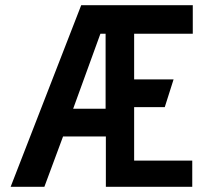

<svg xmlns="http://www.w3.org/2000/svg" viewBox="-20 -720 784 740"><path d="M388 0H721V-101H497V-307H615L649 -414H497V-590H723V-700H293L21 0H151L223 -194H388ZM262 -301 367 -590H387V-301Z"/></svg>

Font: Advent Pro
Style: Bold
Weight: 700
Designer: VivaRado, Andreas Kalpakidis
Foundry: VivaRado, Andreas Kalpakidis
Version: Version 3.000